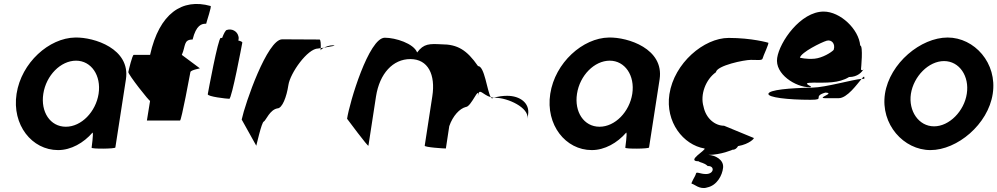

<svg xmlns="http://www.w3.org/2000/svg" viewBox="-20 -744 4997 962"><path d="M63 -274C39 -118 140 8 271 8C336 8 399 -28 444 -80C449 -76 439 -4 439 -4C438 3 557 2 558 -5L611 -347C634 -500 452 -558 357 -556C226 -554 87 -430 63 -274ZM197 -274C211 -366 284 -440 361 -440C437 -440 488 -366 474 -274C460 -184 388 -109 310 -109C231 -109 183 -184 197 -274Z M623 -383C621 -372 731 -232 732 -239L716 -140H882C889 -140 932 -372 934 -383C936 -394 989 -402 981 -402L891 -469C911 -514 899 -546 945 -546C963 -618 990 -626 1013 -625C1015 -636 1042 -714 1035 -714C893 -754 778 -677 732 -469H650C643 -469 625 -394 623 -383Z M1021 -272C1019 -260 1116 -249 1129 -249C1141 -249 1192 -518 1194 -530C1195 -534 1187 -538 1174 -541C1176 -548 1177 -556 1174 -564C1168 -588 1141 -602 1117 -594C1111 -594 1102 -578 1093 -554H1086C1073 -554 1023 -284 1021 -272Z M1191 -145 1264 -14C1263 -6 1291 -135 1302 -135C1313 -142 1332 -194 1370 -201C1394 -201 1416 -258 1425 -318C1434 -378 1521 -501 1574 -501C1574 -501 1579 -502 1587 -503C1588 -520 1587 -546 1581 -546C1581 -546 1460 -547 1394 -547C1319 -547 1208 -225 1191 -145ZM1587 -503C1587 -498 1586 -494 1586 -491C1586 -494 1593 -500 1603 -505C1597 -504 1592 -504 1587 -503ZM1603 -505C1634 -510 1674 -517 1647 -517C1631 -517 1615 -511 1603 -505Z M1719 -149C1719 -149 1825 -6 1826 -14L1864 -261C1882 -376 1949 -448 2036 -448C2125 -448 2163 -370 2146 -261L2108 -14C2107 -6 2203 0 2214 0L2231 -112C2249 -164 2283 -200 2314 -208C2341 -208 2383 -320 2374 -261C2381 -309 2397 -269 2439 -257C2420 -290 2408 -413 2375 -413C2319 -494 2272 -522 2192 -522C2132 -525 2103 -526 2070 -481C2053 -526 1962 -555 1908 -555C1828 -555 1731 -230 1719 -149ZM2439 -257C2441 -254 2443 -252 2445 -251L2454 -254ZM2454 -254H2463C2523 -254 2632 -205 2623 -149L2626 -170C2635 -228 2585 -264 2521 -264C2500 -264 2476 -261 2454 -254Z M2737 -274C2713 -118 2814 8 2945 8C3010 8 3073 -28 3118 -80C3123 -76 3113 -4 3113 -4C3112 3 3231 2 3232 -5L3285 -347C3308 -500 3126 -558 3031 -556C2900 -554 2761 -430 2737 -274ZM2871 -274C2885 -366 2958 -440 3035 -440C3111 -440 3162 -366 3148 -274C3134 -184 3062 -109 2984 -109C2905 -109 2857 -184 2871 -274Z M3334 -272C3313 -133 3403 -18 3510 0C3520 7 3415 64 3480 64C3490 72 3507 70 3526 88C3562 86 3559 128 3517 128C3488 128 3469 114 3467 126C3465 139 3437 177 3447 177C3457 177 3486 208 3524 195C3572 185 3599 135 3603 96C3607 56 3564 34 3529 32C3593 32 3651 6 3651 6C3662 7 3672 -1 3678 -12C3736 -22 3763 -53 3756 -53L3608 -114C3563 -114 3517 -150 3505 -210C3487 -270 3516 -346 3567 -382C3572 -416 3709 -444 3742 -444C3776 -444 3799 -440 3801 -451C3803 -462 3836 -530 3829 -530C3829 -530 3748 -554 3631 -554C3507 -554 3358 -428 3334 -272Z M3830 -274C3827 -256 3927 -244 4041 -244C4119 -244 4047 -260 4115 -280C4169 -278 4066 -252 4116 -252H4182C4225 -252 4274 -322 4297 -349C4250 -345 4116 -306 4051 -305C3937 -303 3833 -294 3830 -274ZM3874 -454C3861 -372 3968 -307 4035 -307C4072 -307 3976 -330 4056 -330C4118 -330 4182 -326 4234 -358C4278 -358 4298 -384 4305 -394C4301 -391 4293 -392 4294 -398C4294 -398 4306 -516 4290 -516C4283 -598 4190 -686 4107 -686C3991 -686 3886 -534 3874 -454ZM3988 -455C3994 -482 4095 -532 4122 -540C4147 -547 4167 -524 4157 -494C4145 -481 4101 -454 4062 -450C4020 -446 3988 -455 3988 -455ZM4297 -349C4306 -350 4310 -349 4310 -347C4313 -365 4308 -362 4297 -349ZM4305 -394C4306 -395 4308 -396 4308 -398C4308 -398 4306 -397 4305 -394Z M4414 -274C4391 -121 4508 8 4642 8C4776 8 4931 -121 4954 -274C4978 -428 4862 -556 4728 -556C4594 -556 4438 -428 4414 -274ZM4544 -274C4558 -362 4633 -438 4710 -438C4787 -438 4838 -362 4824 -274C4811 -188 4737 -111 4660 -111C4583 -111 4531 -188 4544 -274Z"/></svg>

Font: Ampere
Style: CndIta
Weight: 400
Version: Version 1